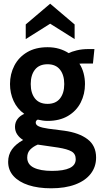

<svg xmlns="http://www.w3.org/2000/svg" viewBox="-20 -765 541 1037"><path d="M256 252Q186 252 134 235Q82 218 53 186Q24 154 24 109Q24 71 44.5 42Q65 13 105 -9Q85 -21 73 -39Q61 -57 61 -80Q61 -104 74.5 -122Q88 -140 111 -150Q73 -177 53.5 -219.5Q34 -262 34 -311Q34 -365 57.5 -410.5Q81 -456 126.5 -483Q172 -510 237 -510Q271 -510 299.5 -501.5Q328 -493 351 -478Q366 -486 394.5 -493Q423 -500 458 -500Q466 -500 474 -500Q482 -500 490 -500L482 -422Q471 -422 459.5 -422Q448 -422 437 -422Q432 -422 424.5 -422Q417 -422 409 -421Q424 -398 431.5 -369.5Q439 -341 439 -311Q439 -257 416 -211.5Q393 -166 347.5 -139Q302 -112 237 -112Q223 -112 210 -114Q197 -116 184 -119Q173 -114 173 -103Q173 -90 189.5 -82.5Q206 -75 241 -70L327 -59Q407 -48 453 -13Q499 22 499 86Q499 136 470 173.5Q441 211 386.5 231.5Q332 252 256 252ZM261 158Q324 158 356.5 142.5Q389 127 389 95Q389 66 366.5 53Q344 40 294 32L184 16Q160 26 143.5 42.5Q127 59 127 86Q127 123 162.5 140.5Q198 158 261 158ZM237 -204Q281 -204 304 -233Q327 -262 327 -311Q327 -360 304 -389Q281 -418 237 -418Q192 -418 169 -389Q146 -360 146 -311Q146 -262 169 -233Q192 -204 237 -204ZM119 -554V-633L251 -745L383 -633V-554L251 -637Z"/></svg>

Font: Cabin VF Beta
Style: Regular
Weight: 400
Designer: Pablo Impallari
Foundry: Pablo Impallari. http://www.impallari.com Igino Marini. http://www.ikern.com
Version: Version 2.200